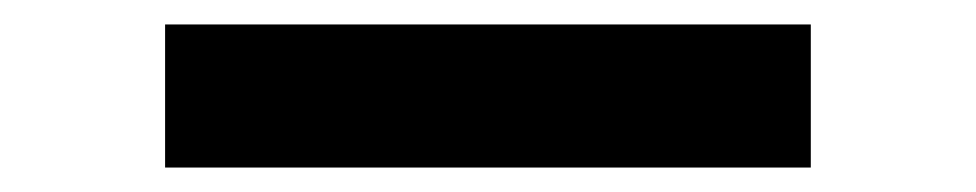

<svg xmlns="http://www.w3.org/2000/svg" viewBox="-20 -20 798 157"><path d="M115 117V0H643V117Z"/></svg>

Font: Be Vietnam Pro Black
Style: Regular
Weight: 900
Designer: Lam Bao, Tony Le, Vietanh Nguyen
Foundry: Yellow Type Foundry
Version: Version 1.002; ttfautohint (v1.8.3)